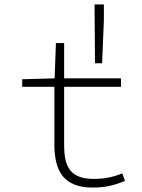

<svg xmlns="http://www.w3.org/2000/svg" viewBox="-20 -833 640 865"><path d="M397 12Q347 12 314 -2Q281 -16 261.5 -41Q242 -66 233.5 -101.5Q225 -137 225 -180V-442H80V-476L226 -480L232 -639H269V-480H525V-442H269V-176Q269 -141 275 -113.5Q281 -86 296 -66.5Q311 -47 337 -37Q363 -27 403 -27Q441 -27 471.5 -33.5Q502 -40 531 -52L543 -18Q510 -4 476 4Q442 12 397 12ZM408 -548 406 -813H448V-742L440 -548Z"/></svg>

Font: Source Code Pro Light
Style: Regular
Weight: 300
Monospace: yes
Designer: Paul D. Hunt, Teo Tuominen
Foundry: Adobe Systems Incorporated
Version: Version 2.030;PS 1.000;hotconv 16.6.51;makeotf.lib2.5.65220